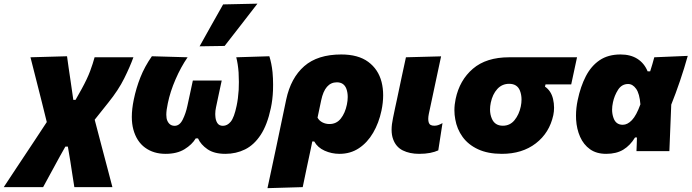

<svg xmlns="http://www.w3.org/2000/svg" viewBox="-106 -806 3688 1024"><path d="M-86 192Q-57 148 -14.8 84.2Q27.5 20.5 78 -55.5L143.5 -155L117.5 -260Q102.5 -319 87 -380.5Q71.5 -441.5 56.5 -500.5L251.5 -506Q255 -479.5 260 -445Q265 -410.5 270 -377.5Q274.5 -344.5 278 -322L285 -273.5H297L329 -330.5Q359.5 -386 374.8 -427.2Q390 -468.5 398.5 -500.5H605.5Q587.5 -450.5 556.5 -388Q525.5 -325.5 471.5 -258.5L399 -167.5L437 -22.5Q456 50.5 469 98.5Q481.5 146 493.5 192H290.5Q285 158 279.8 123.8Q274.5 89.5 269 53.5L256 -24H242.5L213 28.5Q183.5 82 161.8 122.5Q140 163 124 192Z M777 14.5Q713 14.5 667.8 -18.5Q622.5 -51.5 605 -116Q597 -146 597 -182.5Q597 -224.5 607.5 -275Q620 -336 642.8 -393.5Q665.5 -451 704 -506L894.5 -500.5Q859 -449 830.2 -382.8Q801.5 -316.5 789 -255Q781 -218.5 781 -194Q781 -174 786.5 -162Q798.5 -135 825.5 -135Q852 -135 868.5 -168.2Q885 -201.5 893.5 -242Q900.5 -273.5 908.2 -309.8Q916 -346 922.5 -376.5H1076.5Q1069.5 -344 1061.2 -305.5Q1053 -267 1046 -233.5Q1042 -215.5 1042 -198Q1042 -192.5 1042.5 -187.5Q1043.5 -165 1053 -150Q1062.5 -135 1083 -135Q1106.5 -135 1124.8 -157.2Q1143 -179.5 1156 -242Q1164 -279.5 1167 -326.5Q1168 -348 1168 -369Q1168 -394.5 1166.5 -420Q1163 -466 1154 -500.5L1330.5 -506Q1342.5 -468.5 1347.5 -421Q1350.5 -388 1350.5 -354.5Q1350.5 -339 1350 -324Q1348 -274 1338.5 -229.5Q1319.5 -140 1284.2 -86.5Q1249 -33 1201 -9.2Q1153 14.5 1096 14.5Q1036.5 14.5 1000.8 -10Q965 -34.5 950 -68H938Q918.5 -35 878.2 -10.2Q838 14.5 777 14.5ZM958.5 -559Q990 -615.5 1021.2 -671.2Q1052.5 -727 1084 -782.5L1267 -786.5Q1222 -728 1178 -671.5Q1134 -615 1092 -561Z M1320.5 197.5Q1332 144.5 1343 92.5Q1354 40 1367.5 -22.5L1420.5 -275.5Q1445 -390.5 1516.5 -453Q1588 -515.5 1714 -515.5Q1804.5 -515.5 1858 -476Q1911.5 -436.5 1929 -369Q1937.5 -335.5 1937.5 -298Q1937.5 -259 1928.5 -216Q1914.5 -150 1884 -97.8Q1853.5 -45.5 1808.2 -15.5Q1763 14.5 1704.5 14.5Q1663 14.5 1625.5 -2.2Q1588 -19 1570 -51.5H1559.5L1551.5 -12Q1539.5 42.5 1529.5 91Q1519.5 139.5 1508.5 192ZM1651 -144.5Q1688.5 -144.5 1711.5 -173.5Q1734.5 -202.5 1744 -248Q1748.5 -269.5 1748.5 -288.5Q1748.5 -312.5 1741.5 -332Q1728.5 -367 1690.5 -367Q1627 -367 1607 -271L1587.5 -178.5Q1596.5 -162 1613.8 -153.2Q1631 -144.5 1651 -144.5Z M2129 14.5Q2079 14.5 2042.2 -3.8Q2005.5 -22 1990.5 -64Q1982.5 -85.5 1982.5 -114Q1982.5 -142 1990 -176.5Q1996.5 -208 2001 -229.5Q2005.5 -251 2011 -275.5Q2026 -347 2036.8 -397.8Q2047.5 -448.5 2059 -500.5L2246.5 -505.5Q2228.5 -422 2213.5 -351Q2198.5 -280 2188 -231L2181 -198.5Q2178 -183.5 2178 -172Q2178 -161 2180.5 -153Q2185.5 -135.5 2210 -135.5Q2220.5 -135.5 2230.2 -138.5Q2240 -141.5 2254 -149.5L2231.5 -4Q2213 4.5 2187.8 9.5Q2162.5 14.5 2129 14.5Z M2570.5 14.5Q2496 14.5 2443.8 -9.8Q2391.5 -34 2361.2 -75.8Q2331 -117.5 2322 -170Q2317.5 -193.5 2317.5 -218Q2317.5 -247.5 2324 -278Q2345 -378.5 2416.2 -439.5Q2487.5 -500.5 2609.5 -500.5H2971.5L2940.5 -356H2803.5L2800.5 -344Q2833 -322 2843.5 -278.5Q2849 -255 2849 -231.5Q2849 -211.5 2845 -192Q2824.5 -97.5 2751.8 -41.5Q2679 14.5 2570.5 14.5ZM2576 -135.5Q2614 -135.5 2638.2 -165.2Q2662.5 -195 2671.5 -238Q2675.5 -257.5 2675.5 -275Q2675.5 -300.5 2667 -322.5Q2652.5 -359 2609.5 -359Q2571.5 -359 2546.2 -331.2Q2521 -303.5 2511.5 -258.5Q2507.5 -239.5 2507.5 -222Q2507.5 -195 2517.5 -172.5Q2533.5 -135.5 2576 -135.5Z M3127 14.5Q3075 14.5 3040.8 -10Q3006.5 -34.5 2988 -76Q2969.5 -117.5 2966.5 -168.5Q2966 -179 2966 -189.5Q2966 -230 2975 -272Q2990 -344.5 3018.5 -399.5Q3047 -454.5 3092.2 -485Q3137.5 -515.5 3203.5 -515.5Q3257 -515.5 3293.5 -492.2Q3330 -469 3348 -425.5H3361.5Q3368 -445 3373.2 -463.5Q3378.5 -482 3383.5 -500.5L3562 -508Q3544 -443 3520.5 -374Q3497 -305 3474 -248Q3471.5 -186 3469 -124Q3466.5 -62 3464 0H3288.5Q3289.5 -18.5 3290 -37Q3290.5 -55 3291 -73H3281Q3255 -30 3218.2 -7.8Q3181.5 14.5 3127 14.5ZM3215.5 -140.5Q3240.5 -140.5 3264.2 -165.2Q3288 -190 3309.5 -249.5Q3305 -306.5 3286.8 -332.2Q3268.5 -358 3244 -358Q3210 -358 3190.2 -327Q3170.5 -296 3163 -260Q3158.5 -239.5 3158.5 -221Q3158.5 -197.5 3166 -177Q3178.5 -140.5 3215.5 -140.5Z"/></svg>

Font: Heraclito ExtraBold
Style: Italic
Weight: 800
Italic angle: -12°
Designer: Kostas Bartsokas (font) & Cristiano Sobral (main changes)
Foundry: Kostas Bartsokas (font) & Cristiano Sobral (main changes)
Version: Version 1.00;July 8, 2020;FontCreator 13.0.0.2655 64-bit